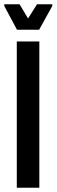

<svg xmlns="http://www.w3.org/2000/svg" viewBox="-42 -883 266 903"><path d="M37 0V-688H143V0ZM38 -743 -22 -855V-863H50L90 -796L132 -863H204V-855L142 -743Z"/></svg>

Font: Saira Ultra Condensed
Style: Bold
Weight: 700
Width: 1
Designer: Hector Gatti with collaboration of the Omnibus-Type team
Foundry: Omnibus-Type
Version: Version 1.001; ttfautohint (v1.8)